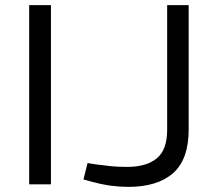

<svg xmlns="http://www.w3.org/2000/svg" viewBox="-20 -720 834 750"><path d="M94 0V-700H179V0ZM481 10Q448 10 414 5.5Q380 1 339 -10L306 -19L322 -83L354 -78Q384 -74 412 -71Q440 -68 476 -68Q552 -68 592.5 -101.5Q633 -135 633 -213V-700H717V-214Q717 -97 656 -43.5Q595 10 481 10Z"/></svg>

Font: REM Light
Style: Regular
Weight: 300
Designer: Octavio Pardo
Foundry: Ashler Design
Version: Version 1.005;gftools[0.9.28]